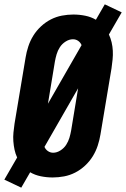

<svg xmlns="http://www.w3.org/2000/svg" viewBox="-36 -810 581 885"><path d="M62 55 -16 18 43 -84Q35 -101 31 -120Q27 -139 25.5 -159Q24 -179 26 -199Q28 -219 31 -240L82 -545Q86 -570 94.5 -596Q103 -622 117.5 -645.5Q132 -669 153 -688.5Q174 -708 198.5 -720.5Q223 -733 249.5 -738Q276 -743 302 -743Q330 -743 357 -737.5Q384 -732 406 -719L447 -790L525 -753L466 -651Q474 -634 478.5 -615Q483 -596 484 -576Q485 -556 483 -536Q481 -516 478 -495L427 -190Q423 -165 414.5 -139Q406 -113 391.5 -89.5Q377 -66 356 -46.5Q335 -27 310.5 -14.5Q286 -2 259.5 3Q233 8 207 8Q179 8 152 2.5Q125 -3 103 -16ZM185 -332 340 -602Q335 -614 324.5 -621.5Q314 -629 300 -629Q283 -629 266.5 -618.5Q250 -608 240 -592.5Q230 -577 225 -560Q220 -543 217 -526ZM209 -106Q226 -106 242.5 -116.5Q259 -127 269 -142.5Q279 -158 284 -175Q289 -192 292 -209L324 -403L169 -133Q174 -121 185 -113.5Q196 -106 209 -106Z"/></svg>

Font: Iosevka SS04 Heavy
Style: Italic
Weight: 900
Italic angle: -9°
Monospace: yes
Designer: Belleve Invis
Foundry: Belleve Invis
Version: Version 19.0.0; ttfautohint (v1.8.4)